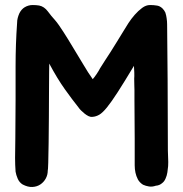

<svg xmlns="http://www.w3.org/2000/svg" viewBox="-20 -733 730 764"><path d="M649 -72Q648 -60 646 -47Q644 -34 639 -23Q634 -11 626 -5Q615 5 600 6Q586 11 573 9Q560 7 549 2Q535 -7 528.5 -19.5Q522 -32 519 -46Q516 -60 516 -75Q516 -90 516 -103V-181L515 -334Q515 -350 515 -359Q515 -368 515 -375.5Q515 -383 514.5 -392.5Q514 -402 514 -420Q514 -423 514.5 -430.5Q515 -438 513 -471Q474 -406 448.5 -366.5Q423 -327 405.5 -305.5Q388 -284 375 -276.5Q362 -269 348 -268Q340 -267 332 -271Q324 -275 316.5 -281Q309 -287 302.5 -293.5Q296 -300 292 -306Q268 -336 238 -378Q208 -420 176 -480Q176 -479 175.5 -447Q175 -415 175 -367.5Q175 -320 174.5 -265.5Q174 -211 173.5 -164Q173 -117 172 -85.5Q171 -54 170 -54Q170 -37 162 -22.5Q154 -8 140.5 1Q127 10 109 11Q91 12 70 1Q57 -7 50.5 -22Q44 -37 42 -50Q41 -64 40.5 -77Q40 -90 40 -104L41 -182L42 -336V-470Q42 -557 48 -641Q48 -652 50.5 -661.5Q53 -671 57 -680Q65 -696 78 -704Q93 -713 110 -713Q117 -713 123.5 -712.5Q130 -712 136 -711Q156 -707 170.5 -687.5Q185 -668 198 -654Q206 -645 215 -632Q224 -619 233 -605Q242 -591 250 -578Q258 -565 264 -555Q290 -513 310.5 -478Q331 -443 349 -418Q352 -421 356 -426.5Q360 -432 364.5 -438.5Q369 -445 372.5 -451Q376 -457 378 -461Q388 -477 398 -492.5Q408 -508 419.5 -525.5Q431 -543 443.5 -564Q456 -585 473 -612Q480 -624 491 -641Q502 -658 516 -674Q530 -690 545.5 -701.5Q561 -713 577 -713Q585 -713 591 -712.5Q597 -712 603 -711Q615 -710 626 -700Q634 -692 638 -683Q642 -670 643 -661Q644 -654 644.5 -648Q645 -642 645 -636Q645 -580 646 -525Q647 -470 647 -414Q647 -346 647.5 -274Q648 -202 648 -134Q648 -120 649 -104Q650 -88 649 -72Z"/></svg>

Font: Jua
Style: Regular
Weight: 400
Version: Version 1.001